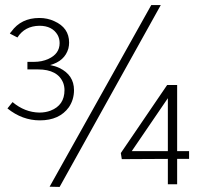

<svg xmlns="http://www.w3.org/2000/svg" viewBox="-20 -738 807 769"><path d="M689.5 0V-101.6H737.3V-132.8H689.5V-397.5H649.4L463.9 -125L467.8 -100.6L652.3 -101.6V0ZM139.6 -255.9Q217.8 -255.9 255.9 -308.6Q276.4 -338.9 276.4 -377Q276.4 -437.5 217.8 -465.8Q201.2 -473.6 180.7 -477.5Q239.3 -493.2 253.9 -543.9Q256.8 -555.7 256.8 -567.4Q256.8 -627 197.3 -653.3Q169.9 -666 137.7 -666Q64.5 -666 25.4 -611.3Q21.5 -607.4 19.5 -603.5L49.8 -587.9Q79.1 -633.8 137.7 -634.8Q189.5 -634.8 210.9 -597.7Q218.8 -583 218.8 -565.4Q218.8 -522.5 173.8 -502Q148.4 -490.2 115.2 -490.2H89.8V-460H131.8Q211.9 -460 233.4 -405.3Q238.3 -391.6 238.3 -377Q238.3 -316.4 182.6 -294.9Q162.1 -287.1 137.7 -287.1Q79.1 -288.1 30.3 -329.1L9.8 -303.7Q69.3 -255.9 139.6 -255.9ZM218.8 10.7 624 -717.8H585.9L178.7 9.8ZM652.3 -132.8H507.8L652.3 -344.7Z"/></svg>

Font: Yaldevi Colombo ExtraLight
Style: Regular
Weight: 275
Designer: Sol Matas, Denzil Rajitha, Kosala Senevirathne and Pathum Egodawatta
Foundry: Mooniak
Version: Version 1.020 ; ttfautohint (v1.6)